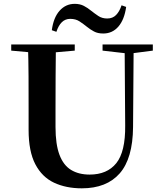

<svg xmlns="http://www.w3.org/2000/svg" viewBox="-20 -975 858 1013"><path d="M253.4 -815.6Q262.1 -882.2 294.4 -918.4Q326.8 -954.7 374.1 -954.7Q402 -954.7 422.6 -943.9Q443.2 -933.1 460 -919Q478.7 -904.2 498.6 -890.8Q518.5 -877.4 545.7 -877.4Q574.4 -877.4 592.4 -895.8Q610.4 -914.1 621.4 -947L645.6 -938.5Q636.2 -871.2 604.6 -834.7Q573 -798.2 524.6 -798.2Q495.8 -798.2 475.9 -808.9Q456 -819.6 439 -833.4Q420.6 -848.2 400.2 -861.8Q379.7 -875.5 350.4 -875.5Q324.5 -875.5 306.5 -858.1Q288.5 -840.8 277.5 -807.1ZM411.6 18.6Q328.6 18.6 265.1 -11.1Q201.7 -40.8 166.3 -108.6Q130.9 -176.3 130.9 -290V-400.9Q130.9 -485.1 130.6 -570.6Q130.2 -656.1 127.5 -740.5H274.9Q273.9 -656.3 273.4 -571.6Q272.9 -486.9 272.9 -400.9V-305Q272.9 -213.4 293.8 -158.2Q314.7 -102.9 355.1 -78.4Q395.4 -53.9 453 -53.9Q545.1 -53.9 593.5 -114Q641.9 -174.1 640.5 -312.5L637.5 -740.5H685.2L682 -304.3Q680.6 -138.8 611.5 -60.1Q542.4 18.6 411.6 18.6ZM39.2 -707.9V-740.5H374.4V-707.9L218.8 -694.2H191.8ZM521.1 -707.9V-740.5H786.3V-707.9L674.7 -693.5H646.5Z"/></svg>

Font: Noto Serif HK ExtraLight
Style: Regular
Weight: 200
Designer: Ryoko NISHIZUKA 西塚涼子 (kana & ideographs); Frank Grießhammer (Latin, Greek & Cyrillic); Wenlong ZHANG 张文龙 (bopomofo); San
Foundry: Adobe
Version: Version 2.002-H1;hotconv 1.1.0;makeotfexe 2.6.0